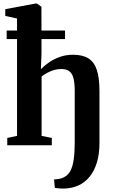

<svg xmlns="http://www.w3.org/2000/svg" viewBox="-20 -840 656 1110"><path d="M351 250Q343.5 250.5 332 249.8Q320.5 249 310.5 248Q300.5 247 297 245.5L292.5 197Q301.5 197.5 318.5 194.8Q335.5 192 347 186Q372.5 174.5 386.5 148.5Q400.5 122.5 406.2 81.5Q412 40.5 412 -15.5V-315Q412 -358 405.2 -386Q398.5 -414 381.5 -427.5Q364.5 -441 333.5 -441Q311 -441 290.2 -434.5Q269.5 -428 252 -418.2Q234.5 -408.5 220.5 -398V-54.5L279.5 -42.5V0H22V-42.5L78.5 -54.5V-733L10.5 -748V-787L185 -819.5H194L219.5 -800.5L220 -532.5L216.5 -440Q235.5 -460 263.2 -479.2Q291 -498.5 326.2 -511Q361.5 -523.5 402 -523.5Q458 -523.5 491.5 -502.2Q525 -481 540 -435Q555 -389 555 -315V-12Q555 50.5 540.2 99.2Q525.5 148 498.5 181.2Q471.5 214.5 434 231.8Q396.5 249 351 250ZM18.5 -614V-663.5H356V-614Z"/></svg>

Font: Merriweather 72pt
Style: Bold
Weight: 700
Version: Version 2.100